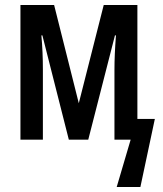

<svg xmlns="http://www.w3.org/2000/svg" viewBox="-20 -560 655 770"><path d="M601 -83 543 190H448L504 0H439V-279Q439 -310 440.5 -344.5Q442 -379 445 -418H441L334 0H256L150 -418H146Q152 -351 152 -281V0H62V-540H197L296 -146L396 -540H531V-83Z"/></svg>

Font: Noto Sans ExtraCondensed Medium
Style: Regular
Weight: 500
Width: 2
Designer: Monotype Design Team
Foundry: Monotype Imaging Inc.
Version: Version 2.013; ttfautohint (v1.8.4.7-5d5b)